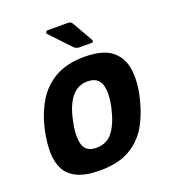

<svg xmlns="http://www.w3.org/2000/svg" viewBox="-122 -735 747 835"><g transform="rotate(-20 251.5 -317.5)"><path d="M200 8Q134 8 95 -10.5Q56 -29 39 -63Q22 -97 22 -141.5Q22 -186 33 -239Q48 -308 80 -362.5Q112 -417 166.5 -448.5Q221 -480 303 -480Q386 -480 427 -448.5Q468 -417 477 -362.5Q486 -308 471 -239Q456 -169 426 -113.5Q396 -58 341.5 -25Q287 8 200 8ZM219 -90Q268 -90 296 -128Q324 -166 339 -235Q353 -304 339 -339.5Q325 -375 279 -375Q234 -375 205 -339.5Q176 -304 162 -235Q147 -165 159 -127.5Q171 -90 219 -90ZM296 -526Q283 -526 271 -538L185 -629Q182 -633 184.5 -638Q187 -643 192 -643H285Q295 -643 299.5 -640Q304 -637 308 -630L358 -542Q367 -526 355 -526Z"/></g></svg>

Font: Glory
Style: Bold Italic
Weight: 700
Italic angle: -12°
Version: Version 1.011